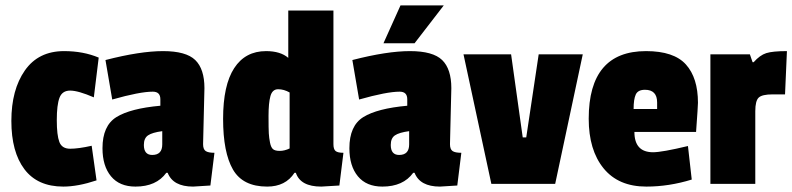

<svg xmlns="http://www.w3.org/2000/svg" viewBox="-20 -680 2930 710"><path d="M319 -141 337 -13Q268 10 214 10Q119 10 70.5 -54Q22 -118 22 -233Q22 -348 72 -419.5Q122 -491 217 -491Q288 -491 345 -467L327 -320Q269 -345 239.5 -345Q210 -345 200 -318.5Q190 -292 190 -236Q190 -180 199.5 -155Q209 -130 239.5 -130Q270 -130 319 -141Z M736 -354 731 -147Q731 -128 740.5 -121.5Q750 -115 773 -115L758 6Q700 10 694 10Q620 10 600 -41H595Q558 10 481 10Q422 10 390.5 -28Q359 -66 359 -132Q359 -215 410.5 -247Q462 -279 573 -289V-313Q573 -341 545 -341Q497 -341 395 -312L370 -458Q498 -491 583 -491Q668 -491 702 -458Q736 -425 736 -354ZM543 -107Q580 -107 580 -146V-195Q543 -190 527.5 -179.5Q512 -169 512 -144Q512 -107 543 -107Z M1235 6 1168 10Q1091 10 1074 -41H1069Q1036 10 968 10Q878 10 841.5 -53Q805 -116 805 -240.5Q805 -365 846 -428Q887 -491 964 -491Q1017 -491 1046 -466V-641H1213V-147Q1213 -128 1221 -121.5Q1229 -115 1250 -115ZM1051 -131V-338Q1030 -350 1008.5 -350Q987 -350 980 -324.5Q973 -299 973 -251.5Q973 -204 974 -187Q975 -170 978.5 -152.5Q982 -135 989.5 -128.5Q997 -122 1014.5 -122Q1032 -122 1051 -131Z M1649 -354 1644 -147Q1644 -128 1653.5 -121.5Q1663 -115 1686 -115L1671 6Q1613 10 1607 10Q1533 10 1513 -41H1508Q1471 10 1394 10Q1335 10 1303.5 -28Q1272 -66 1272 -132Q1272 -215 1323.5 -247Q1375 -279 1486 -289V-313Q1486 -341 1458 -341Q1410 -341 1308 -312L1283 -458Q1411 -491 1496 -491Q1581 -491 1615 -458Q1649 -425 1649 -354ZM1456 -107Q1493 -107 1493 -146V-195Q1456 -190 1440.5 -179.5Q1425 -169 1425 -144Q1425 -107 1456 -107ZM1621 -660 1513 -520H1398L1461 -660Z M2135 -479 2033 0H1797L1694 -479H1870L1913 -172H1926L1972 -479Z M2365 -348Q2339 -348 2331 -330.5Q2323 -313 2323 -277H2410V-301Q2410 -348 2365 -348ZM2369 -491Q2472 -491 2516.5 -441.5Q2561 -392 2561 -300Q2561 -288 2554 -192H2326Q2326 -117 2395 -117Q2428 -117 2524 -140L2538 -16Q2454 10 2370 10Q2267 10 2212 -57.5Q2157 -125 2157 -241Q2157 -491 2369 -491Z M2773 -269V0H2607V-479H2753L2763 -450H2767Q2790 -476 2813.5 -483.5Q2837 -491 2890 -491L2883 -331H2837Q2798 -331 2785.5 -319Q2773 -307 2773 -269Z"/></svg>

Font: Passion One
Style: Regular
Weight: 400
Designer: Alejandro Lo Celso
Foundry: Fontstage
Version: Version 1.001